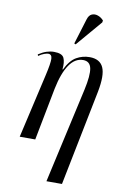

<svg xmlns="http://www.w3.org/2000/svg" viewBox="-110 -861 716 1156"><g transform="rotate(10 248.5 -283.5)"><path d="M260 236 390 -347Q410 -438 401.5 -479.5Q393 -521 351 -521Q302 -521 267 -470Q232 -419 212 -321L150 0H55L145 -393Q162 -467 161 -494.5Q160 -522 138 -522Q129 -522 113.5 -516.5Q98 -511 79 -498L76 -507Q102 -524 125 -531.5Q148 -539 170 -539Q220 -539 231.5 -513.5Q243 -488 238 -444H241Q270 -503 307 -524Q344 -545 387 -545Q450 -545 471 -498.5Q492 -452 472 -349L355 236ZM290 -606 281 -610 329 -766Q337 -792 354.5 -799.5Q372 -807 392 -800Q412 -793 427 -776L425 -764Z"/></g></svg>

Font: Noto Serif Display ExtraCondensed
Style: Italic
Weight: 400
Width: 2
Italic angle: -12°
Designer: Monotype Design Team
Foundry: Monotype Imaging Inc.
Version: Version 2.009